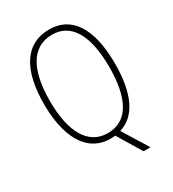

<svg xmlns="http://www.w3.org/2000/svg" viewBox="-211 -932 1013 1124"><g transform="rotate(-30 295.5 -370.0)"><path d="M535 -451C535 -697 447 -817 300 -817C140 -817 56 -687 56 -452C56 -244 127 -83 294 -83C304 -83 314 -83 325 -85L423 77H470L364 -94C476 -127 535 -249 535 -451ZM95 -452C95 -656 160 -782 300 -782C428 -782 496 -665 496 -451C496 -241 432 -119 296 -119C163 -119 95 -244 95 -452Z"/></g></svg>

Font: Noto Sans Kannada UI Condensed ExtraLight
Style: Regular
Weight: 200
Width: 3
Designer: Jelle Bosma - Monotype Design Team
Foundry: Monotype Imaging Inc.
Version: Version 2.005